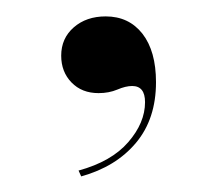

<svg xmlns="http://www.w3.org/2000/svg" viewBox="-20 -114 272 240"><path d="M81.5 106.5 78.2 99.2Q119.4 87.9 140.3 63.7Q161.3 39.5 161.3 13.7Q161.3 -6.5 145.2 -6.5Q137.1 -6.5 126.6 -2Q116.1 2.4 103.2 2.4Q82.3 2.4 69.4 -10.9Q56.5 -24.2 56.5 -44.4Q56.5 -66.1 72.2 -79.8Q87.9 -93.5 112.1 -93.5Q141.1 -93.5 158.1 -71.8Q175 -50 175 -11.3Q175 34.7 150 64.5Q125 94.4 81.5 106.5Z"/></svg>

Font: Playfair 144pt
Style: Regular
Weight: 400
Designer: Claus Eggers Sørensen
Foundry: Claus Eggers Sørensen
Version: Version 2.001;gftools[0.9.30]